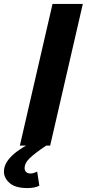

<svg xmlns="http://www.w3.org/2000/svg" viewBox="-110 -740 441 976"><path d="M-9 0 157 -720H311L145 0ZM29 216Q-32 216 -61 190.5Q-90 165 -90 132Q-90 90 -47.5 50Q-5 10 70 -24L125 0Q64 41 39.5 65.5Q15 90 15 114Q15 126 22.5 134Q30 142 46 142Q59 142 79 132L90 204Q76 211 61 213.5Q46 216 29 216Z"/></svg>

Font: Instrument Sans
Style: Bold Italic
Weight: 700
Italic angle: -13°
Designer: Rodrigo Fuenzalida
Foundry: fragTYPE
Version: Version 1.000;gftools[0.9.28]